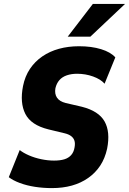

<svg xmlns="http://www.w3.org/2000/svg" viewBox="-20 -953 661 984"><path d="M246 11Q201 11 159 4.5Q117 -2 82 -15Q47 -28 25 -45L81 -184Q100 -169 129 -156.5Q158 -144 191.5 -137Q225 -130 257 -130Q288 -130 309.5 -136.5Q331 -143 344.5 -158Q358 -173 362 -197Q366 -218 361.5 -232Q357 -246 344.5 -255.5Q332 -265 311 -270L228 -290Q139 -312 110 -369Q81 -426 98 -512Q108 -562 133.5 -600Q159 -638 197 -664Q235 -690 282.5 -703Q330 -716 385 -716Q449 -716 498 -701Q547 -686 571 -659L516 -524Q496 -547 457 -561Q418 -575 375 -575Q346 -575 322.5 -567Q299 -559 284.5 -542.5Q270 -526 264 -501Q259 -472 272 -452.5Q285 -433 317 -425L399 -406Q486 -384 516 -330.5Q546 -277 529 -191Q518 -141 493.5 -104Q469 -67 432 -41Q395 -15 348.5 -2Q302 11 246 11ZM327 -765 456 -933H621L443 -765Z"/></svg>

Font: Nunito Sans 10pt Condensed Black
Style: Italic
Weight: 900
Width: 3
Italic angle: -9°
Designer: Vernon Adams
Foundry: Vernon Adams
Version: Version 3.101;gftools[0.9.27]